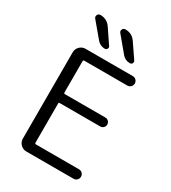

<svg xmlns="http://www.w3.org/2000/svg" viewBox="-226 -1092 1053 1183"><g transform="rotate(30 300.0 -500.5)"><path d="M257.8 -812.5Q223.6 -812.5 202.1 -838.9L114.3 -943.4Q105.5 -954.1 111.3 -966.8Q117.2 -979.5 130.9 -979.5Q178.7 -979.5 205.1 -940.4L272.5 -840.8Q279.3 -832 273.9 -822.3Q268.6 -812.5 257.8 -812.5ZM435.5 -812.5Q402.3 -812.5 380.9 -837.9L293 -943.4Q283.2 -954.1 289.1 -966.8Q294.9 -979.5 309.6 -979.5Q357.4 -979.5 383.8 -939.5L451.2 -840.8Q457 -831.1 452.1 -821.8Q447.3 -812.5 435.5 -812.5ZM185.5 -685.5Q177.7 -685.5 177.7 -677.7V-455.1Q177.7 -447.3 185.5 -447.3H472.7Q486.3 -447.3 495.6 -438Q504.9 -428.7 504.9 -415.5Q504.9 -402.3 495.6 -393.1Q486.3 -383.8 472.7 -383.8H185.5Q177.7 -383.8 177.7 -377V-97.7Q177.7 -89.8 185.5 -89.8H492.2Q505.9 -89.8 515.6 -80.1Q525.4 -70.3 525.4 -56.2Q525.4 -42 515.6 -32.2Q505.9 -22.5 492.2 -22.5H155.3Q131.8 -22.5 114.7 -39.6Q97.7 -56.6 97.7 -80.1V-695.3Q97.7 -718.8 114.7 -735.8Q131.8 -752.9 155.3 -752.9H492.2Q505.9 -752.9 515.6 -743.2Q525.4 -733.4 525.4 -719.2Q525.4 -705.1 515.6 -695.3Q505.9 -685.5 492.2 -685.5Z"/></g></svg>

Font: Gen Jyuu Gothic Normal
Style: Regular
Weight: 300
Designer: [Source Han Sans]
Ryoko NISHIZUKA  (kana & ideographs); Paul D. Hunt (Latin, Greek & Cyrillic); Wenlong ZHANG  (bopomofo
Version: Version 1.002.20150607